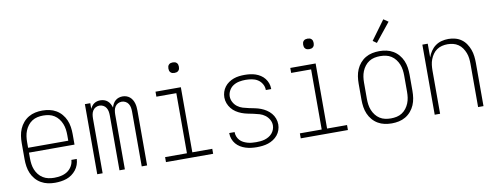

<svg xmlns="http://www.w3.org/2000/svg" viewBox="-63 -1073 3625 1403"><g transform="rotate(-10 1750.0 -372.0)"><path d="M251 8Q224 8 198 2.5Q172 -3 148.5 -16.5Q125 -30 107.5 -50.5Q90 -71 79.5 -95.5Q69 -120 65 -146.5Q61 -173 61 -200V-320Q61 -347 65 -373.5Q69 -400 79.5 -424.5Q90 -449 107.5 -469.5Q125 -490 148 -503.5Q171 -517 197 -522.5Q223 -528 250 -528Q277 -528 303 -522.5Q329 -517 352 -503.5Q375 -490 392.5 -469.5Q410 -449 420.5 -424.5Q431 -400 435 -373.5Q439 -347 439 -320V-242H101V-200Q101 -178 104 -156.5Q107 -135 115 -115Q123 -95 136.5 -78Q150 -61 168.5 -49.5Q187 -38 208.5 -33.5Q230 -29 251 -29Q276 -29 301.5 -34Q327 -39 348 -52.5Q369 -66 382.5 -88.5Q396 -111 397 -136H437Q436 -114 428.5 -93Q421 -72 407.5 -55Q394 -38 376 -25Q358 -12 337.5 -5Q317 2 295 5Q273 8 251 8ZM101 -278H399V-320Q399 -342 396 -363Q393 -384 385 -404Q377 -424 363.5 -441.5Q350 -459 332 -470.5Q314 -482 293 -486.5Q272 -491 250 -491Q228 -491 207 -486.5Q186 -482 168 -470.5Q150 -459 136.5 -441.5Q123 -424 115 -404Q107 -384 104 -363Q101 -342 101 -320Z M565 0V-520H605V-478Q610 -489 617.5 -499Q625 -509 635 -515.5Q645 -522 656.5 -525Q668 -528 680 -528Q695 -528 709 -523.5Q723 -519 734 -509.5Q745 -500 752 -487Q759 -474 763 -460Q767 -474 774 -487Q781 -500 792 -509.5Q803 -519 817 -523.5Q831 -528 845 -528Q860 -528 873.5 -523.5Q887 -519 898 -510Q909 -501 916.5 -488.5Q924 -476 928 -462.5Q932 -449 933.5 -435Q935 -421 935 -406V0H895V-406Q895 -421 892.5 -436Q890 -451 882 -464Q874 -477 860.5 -484Q847 -491 833 -491Q818 -491 804.5 -484Q791 -477 783 -464Q775 -451 772.5 -436Q770 -421 770 -406V0H730V-406Q730 -421 727.5 -436Q725 -451 717 -464Q709 -477 695.5 -484Q682 -491 667 -491Q653 -491 639.5 -484Q626 -477 618 -464Q610 -451 607.5 -436Q605 -421 605 -406V0Z M1075 0V-37H1237V-483H1089V-520H1277V-37H1425V0ZM1250 -631Q1242 -631 1234.5 -633Q1227 -635 1221 -641Q1215 -647 1213 -654.5Q1211 -662 1211 -670Q1211 -678 1213 -685.5Q1215 -693 1221 -699Q1227 -705 1234.5 -707Q1242 -709 1250 -709Q1258 -709 1265.5 -707Q1273 -705 1279 -699Q1285 -693 1287 -685.5Q1289 -678 1289 -670Q1289 -662 1287 -654.5Q1285 -647 1279 -641Q1273 -635 1265.5 -633Q1258 -631 1250 -631Z M1749 8Q1728 8 1707 5.5Q1686 3 1665.5 -3.5Q1645 -10 1627 -21Q1609 -32 1595.5 -48Q1582 -64 1574.5 -84.5Q1567 -105 1567 -126V-129H1607V-127Q1607 -111 1613 -95.5Q1619 -80 1630 -68Q1641 -56 1655.5 -48.5Q1670 -41 1685.5 -36.5Q1701 -32 1717 -30.5Q1733 -29 1749 -29Q1765 -29 1781.5 -30.5Q1798 -32 1813.5 -36.5Q1829 -41 1843.5 -49.5Q1858 -58 1868.5 -70Q1879 -82 1885 -97.5Q1891 -113 1891 -129Q1891 -152 1879.5 -172Q1868 -192 1850 -205.5Q1832 -219 1810.5 -225.5Q1789 -232 1767 -236.5Q1745 -241 1723 -245.5Q1701 -250 1680 -258Q1659 -266 1640 -278.5Q1621 -291 1607 -308.5Q1593 -326 1585 -347Q1577 -368 1577 -391Q1577 -412 1583.5 -432Q1590 -452 1602.5 -468.5Q1615 -485 1632.5 -497Q1650 -509 1669.5 -516Q1689 -523 1709.5 -525.5Q1730 -528 1751 -528Q1772 -528 1792 -525.5Q1812 -523 1831.5 -516.5Q1851 -510 1868.5 -498.5Q1886 -487 1898.5 -471Q1911 -455 1918 -435.5Q1925 -416 1925 -395V-392H1885V-394Q1885 -417 1872.5 -438Q1860 -459 1840.5 -471Q1821 -483 1797.5 -487Q1774 -491 1751 -491Q1728 -491 1704.5 -486.5Q1681 -482 1661 -469.5Q1641 -457 1629 -435.5Q1617 -414 1617 -391Q1617 -369 1628 -348.5Q1639 -328 1657 -314.5Q1675 -301 1696.5 -294.5Q1718 -288 1740 -283.5Q1762 -279 1784 -274.5Q1806 -270 1827 -262Q1848 -254 1867 -241.5Q1886 -229 1900.5 -212Q1915 -195 1923 -173.5Q1931 -152 1931 -129Q1931 -108 1924 -87.5Q1917 -67 1903.5 -50.5Q1890 -34 1871.5 -22Q1853 -10 1833 -3.5Q1813 3 1791.5 5.5Q1770 8 1749 8Z M2075 0V-37H2237V-483H2089V-520H2277V-37H2425V0ZM2250 -631Q2242 -631 2234.5 -633Q2227 -635 2221 -641Q2215 -647 2213 -654.5Q2211 -662 2211 -670Q2211 -678 2213 -685.5Q2215 -693 2221 -699Q2227 -705 2234.5 -707Q2242 -709 2250 -709Q2258 -709 2265.5 -707Q2273 -705 2279 -699Q2285 -693 2287 -685.5Q2289 -678 2289 -670Q2289 -662 2287 -654.5Q2285 -647 2279 -641Q2273 -635 2265.5 -633Q2258 -631 2250 -631Z M2750 8Q2723 8 2697 2.5Q2671 -3 2648 -16.5Q2625 -30 2607.5 -50.5Q2590 -71 2579.5 -95.5Q2569 -120 2565 -146.5Q2561 -173 2561 -200V-320Q2561 -347 2565 -373.5Q2569 -400 2579.5 -424.5Q2590 -449 2607.5 -469.5Q2625 -490 2648 -503.5Q2671 -517 2697 -522.5Q2723 -528 2750 -528Q2777 -528 2803 -522.5Q2829 -517 2852 -503.5Q2875 -490 2892.5 -469.5Q2910 -449 2920.5 -424.5Q2931 -400 2935 -373.5Q2939 -347 2939 -320V-200Q2939 -173 2935 -146.5Q2931 -120 2920.5 -95.5Q2910 -71 2892.5 -50.5Q2875 -30 2852 -16.5Q2829 -3 2803 2.5Q2777 8 2750 8ZM2750 -29Q2772 -29 2793 -33.5Q2814 -38 2832 -49.5Q2850 -61 2863.5 -78.5Q2877 -96 2885 -116Q2893 -136 2896 -157Q2899 -178 2899 -200V-320Q2899 -342 2896 -363Q2893 -384 2885 -404Q2877 -424 2863.5 -441.5Q2850 -459 2832 -470.5Q2814 -482 2793 -486.5Q2772 -491 2750 -491Q2728 -491 2707 -486.5Q2686 -482 2668 -470.5Q2650 -459 2636.5 -441.5Q2623 -424 2615 -404Q2607 -384 2604 -363Q2601 -342 2601 -320V-200Q2601 -178 2604 -157Q2607 -136 2615 -116Q2623 -96 2636.5 -78.5Q2650 -61 2668 -49.5Q2686 -38 2707 -33.5Q2728 -29 2750 -29ZM2744 -590 2716 -610 2820 -752 2855 -728Z M3069 0V-520H3109V-418Q3117 -442 3131.5 -463.5Q3146 -485 3166.5 -500Q3187 -515 3212 -521.5Q3237 -528 3263 -528Q3288 -528 3313 -521.5Q3338 -515 3358.5 -500.5Q3379 -486 3393.5 -464.5Q3408 -443 3416.5 -419.5Q3425 -396 3428 -370.5Q3431 -345 3431 -320V0H3391V-320Q3391 -341 3388.5 -362Q3386 -383 3378.5 -402.5Q3371 -422 3359 -439.5Q3347 -457 3329.5 -469Q3312 -481 3291.5 -486Q3271 -491 3250 -491Q3229 -491 3208.5 -486Q3188 -481 3170.5 -469Q3153 -457 3141 -439.5Q3129 -422 3121.5 -402.5Q3114 -383 3111.5 -362Q3109 -341 3109 -320V0Z"/></g></svg>

Font: Iosevka Curly Extralight
Style: Regular
Weight: 200
Monospace: yes
Designer: Belleve Invis
Foundry: Belleve Invis
Version: Version 22.1.2; ttfautohint (v1.8.4)